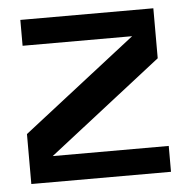

<svg xmlns="http://www.w3.org/2000/svg" viewBox="-43 -543 572 585"><g transform="rotate(-5 243.5 -250.5)"><path d="M102.1 -79.1H457V0H29.8V-152.8L375 -421.9H40V-501H446.8V-348.1Z"/></g></svg>

Font: Fivo Sans Modern Med
Style: Regular
Weight: 450
Designer: Alexander Slobzheninov
Foundry: Alexander Slobzheninov
Version: 1.0